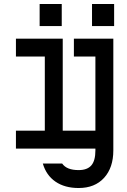

<svg xmlns="http://www.w3.org/2000/svg" viewBox="-20 -746 640 964"><path d="M205 -90V-462H60V-552H295V-90H459L479 -46L459 0H60V-90ZM375 108Q418 108 438.5 84.5Q459 61 459 9V-462H351V-552H549V9Q549 96 502.5 147Q456 198 375 198Q305 198 258.5 166Q212 134 195 75H292Q304 92 324.5 100Q345 108 375 108ZM553 -726V-615H442V-726ZM290 -726V-615H179V-726Z"/></svg>

Font: Fliege Mono Thin
Style: Regular
Weight: 100
Version: Version 0.020;Glyphs 3.3 (3306)